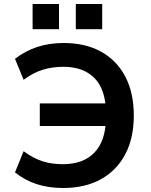

<svg xmlns="http://www.w3.org/2000/svg" viewBox="-20 -930 756 960"><path d="M295 10Q224 10 164.5 -9Q105 -28 55 -68L98 -174Q147 -138 193 -123.5Q239 -109 294 -109Q395 -109 451 -166Q507 -223 510 -335L549 -300H179V-413H549L510 -372Q507 -485 451.5 -540.5Q396 -596 297 -596Q242 -596 194.5 -581.5Q147 -567 98 -531L55 -636Q107 -676 167 -695.5Q227 -715 298 -715Q407 -715 485.5 -671.5Q564 -628 606.5 -547Q649 -466 649 -352Q649 -239 606 -158Q563 -77 484 -33.5Q405 10 295 10ZM359 -784V-910H491V-784ZM143 -784V-910H275V-784Z"/></svg>

Font: Nunito Sans 8pt
Style: Bold
Weight: 700
Version: Version 3.101;gftools[0.9.27]